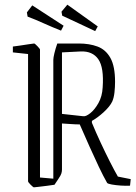

<svg xmlns="http://www.w3.org/2000/svg" viewBox="-20 -791 582 821"><path d="M438 -9Q422 -37 402.5 -78Q383 -119 362 -166Q341 -213 321 -259Q303 -259 283.5 -260.5Q264 -262 245 -263V-66Q245 -58 242.5 -49.5Q240 -41 229 -25L213 -1Q201 1 181 3.5Q161 6 144 8Q127 10 125 10Q122 10 111 -1Q100 -12 100 -16V-560L35 -567V-592Q44 -593 64.5 -596Q85 -599 104 -602Q123 -605 126 -605Q129 -605 140 -593.5Q151 -582 151 -579V-32L208 -27V-535Q208 -544 212.5 -563Q217 -582 225 -605H317Q362 -605 397 -592Q432 -579 452 -543.5Q472 -508 472 -441Q472 -419 469.5 -396Q467 -373 460 -357Q450 -336 424 -312Q398 -288 373 -274V-266Q390 -225 410 -182Q430 -139 449.5 -100.5Q469 -62 484 -36L539 -25L536 3Q518 4 496.5 2.5Q475 1 458 -2Q441 -5 438 -9ZM336 -294Q347 -292 366 -307Q385 -322 401 -350.5Q417 -379 419 -417Q425 -502 400.5 -537.5Q376 -573 325 -571L245 -567V-304ZM387 -658Q350 -675 313.5 -692.5Q277 -710 246 -724L243 -741L268 -771L398 -678ZM241 -660Q203 -675 166.5 -691.5Q130 -708 98 -720L95 -738L118 -768L252 -681Z"/></svg>

Font: Grenze Gotisch ExtraLight
Style: Regular
Weight: 200
Designer: Renata Polastri
Foundry: Omnibus-Type
Version: Version 1.001